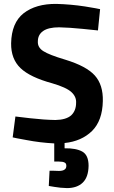

<svg xmlns="http://www.w3.org/2000/svg" viewBox="-20 -723 584 984"><path d="M434 127Q434 72 402 54Q370 36 311 37V10Q398 1 452 -52Q505 -105 507 -205Q509 -288 466 -336Q423 -384 315 -417Q231 -442 202 -461Q172 -480 174 -511Q174 -545 201 -564Q228 -583 283 -583Q334 -582 404 -575Q475 -568 482 -567L493 -676Q488 -678 415 -690Q343 -701 269 -703Q164 -704 101 -655Q39 -606 37 -501Q36 -421 85 -374Q134 -327 248 -296Q320 -275 346 -251Q372 -227 370 -196Q370 -156 345 -132Q319 -109 264 -108Q205 -109 135 -117Q65 -125 59 -126L45 -19Q50 -17 117 -5Q184 8 258 12V105H282Q302 105 311 110Q320 114 320 127Q320 140 311 146Q302 153 282 153Q268 153 252 152Q235 152 234 152L230 230Q232 231 260 235Q289 240 323 241Q375 241 404 213Q433 185 434 127Z"/></svg>

Font: RazerF5
Style: Bold
Weight: 700
Foundry: Razer Inc.
Version: Version 1.000;PS 001.001;hotconv 1.0.56